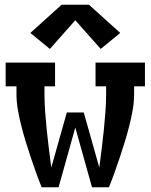

<svg xmlns="http://www.w3.org/2000/svg" viewBox="-20 -796 640 816"><path d="M157 0Q144 -32 132.5 -64.5Q121 -97 110 -129.5Q99 -162 89 -195Q79 -228 70.5 -261.5Q62 -295 56 -329Q50 -363 50 -398V-429H4V-530H214V-429H169V-398Q169 -358 172 -319Q175 -280 179 -240.5Q183 -201 188 -162Q193 -123 198 -84L264 -318H336L402 -84Q407 -123 412 -162Q417 -201 421 -240.5Q425 -280 428 -319Q431 -358 431 -398V-429H386V-530H596V-429H550V-398Q550 -363 544 -329Q538 -295 529.5 -261.5Q521 -228 511 -195Q501 -162 490 -129.5Q479 -97 467.5 -64.5Q456 -32 443 0H371L300 -254L229 0ZM192 -588 109 -656 242 -776H358L491 -656L408 -588L300 -710Z"/></svg>

Font: Iosevka Curly Slab Extended
Style: Bold
Weight: 700
Width: 7
Monospace: yes
Designer: Belleve Invis
Foundry: Belleve Invis
Version: Version 11.1.0; ttfautohint (v1.8.3)